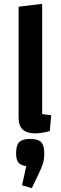

<svg xmlns="http://www.w3.org/2000/svg" viewBox="-20 -685 320 1002"><path d="M247 -84 240 -1Q195 11 164 11Q120 11 98.5 -9Q77 -29 77 -72V-650L200 -665V-90Q220 -86 247 -84ZM95 282 117 182Q88 178 76 163.5Q64 149 64 115Q64 73 80.5 56.5Q97 40 138 40Q178 40 194.5 56.5Q211 73 211 115Q211 146 204 168.5Q197 191 179 228L146 297Z"/></svg>

Font: Changa Medium
Style: Regular
Weight: 500
Designer: Eduardo Rodriguez Tunni
Foundry: Eduardo Rodriguez Tunni
Version: Version 2.002; ttfautohint (v1.5) -l 8 -r 50 -G 150 -x 14 -H